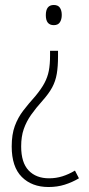

<svg xmlns="http://www.w3.org/2000/svg" viewBox="-20 -605 357 771"><path d="M213 -379Q213 -338 208 -308.5Q203 -279 189.5 -254Q176 -229 151 -201Q124 -171 105 -144Q86 -117 75.5 -87Q65 -57 65 -17Q65 48 95 79.5Q125 111 177 111Q205 111 230.5 103Q256 95 281 80L297 111Q270 127 240 136.5Q210 146 175 146Q108 146 67.5 105.5Q27 65 27 -17Q27 -65 39.5 -99Q52 -133 73.5 -161Q95 -189 122 -219Q146 -248 158.5 -271.5Q171 -295 176 -320.5Q181 -346 181 -382V-401H213ZM228 -545Q228 -527 220.5 -515.5Q213 -504 196 -504Q164 -504 164 -544Q164 -585 196 -585Q213 -585 220.5 -574Q228 -563 228 -545Z"/></svg>

Font: Noto Sans Tamil UI Condensed ExtraLight
Style: Regular
Weight: 200
Width: 3
Designer: Jelle Bosma - Monotype Design Team
Foundry: Monotype Imaging Inc.
Version: Version 2.004; ttfautohint (v1.8.4.7-5d5b)